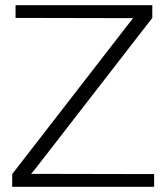

<svg xmlns="http://www.w3.org/2000/svg" viewBox="-20 -720 646 740"><path d="M40 -700V-651L493 -650L474 -626L27 -49V0H574V-49L100 -50L119 -73L567 -651V-700Z"/></svg>

Font: AdventPro_ExpandedRegular
Style: ExpandedRegular
Weight: 400
Width: 7
Designer: VivaRado, Andreas Kalpakidis
Foundry: VivaRado, Andreas Kalpakidis
Version: Version 3.000